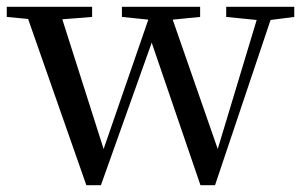

<svg xmlns="http://www.w3.org/2000/svg" viewBox="-26 -542 894 567"><path d="M642 -492 732 -483 617 -102 484 -484 565 -492V-522H334V-492L412 -484L280 -102L158 -485L246 -492V-522H-6V-492L57 -486L229 5H272L422 -416L566 5H609L773 -483L843 -492V-522H642Z"/></svg>

Font: Noto Serif KR Medium
Style: Regular
Weight: 500
Designer: Ryoko NISHIZUKA 西塚涼子 (kana & ideographs); Frank Grießhammer (Latin, Greek & Cyrillic); Wenlong ZHANG 张文龙 (bopomofo); San
Foundry: Adobe
Version: Version 2.001;hotconv 1.1.0;makeotfexe 2.6.0